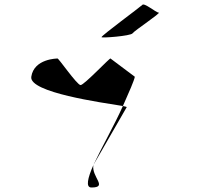

<svg xmlns="http://www.w3.org/2000/svg" viewBox="-20 -798 902 853"><path d="M119 -457C108 -387 434 -342 526 -327C554 -390 576 -440 579 -457L471 -538C472 -546 354 -420 338 -420C322 -420 236 -546 235 -538C235 -538 131 -538 119 -457ZM431 -633C429 -628 561 -638 569 -650C577 -662 698 -742 685 -742C673 -742 620 -788 612 -776C602 -766 432 -641 431 -633ZM395 -65C369 -6 360 35 386 35C462 35 385 -12 395 -65ZM395 -65 543 -322C543 -323 537 -325 526 -327C489 -244 430 -140 395 -65ZM395 -65Z"/></svg>

Font: Ampere
Style: SuExtIta
Weight: 400
Version: Version 1